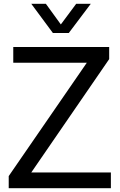

<svg xmlns="http://www.w3.org/2000/svg" viewBox="-20 -993 631 1013"><path d="M259 -819 145 -973H222L301 -864L382 -973H459L343 -819ZM145 -83H565V0H26V-64L438 -662H50V-745H556V-681Z"/></svg>

Font: Plus Jakarta Display
Style: Regular
Weight: 400
Designer: Gumpita Rahayu
Foundry: Tokotype Studio
Version: Version 1.000;hotconv 1.0.109;makeotfexe 2.5.65596